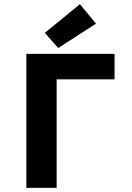

<svg xmlns="http://www.w3.org/2000/svg" viewBox="-20 -914 640 934"><path d="M108.2 0V-651.8H537.3V-528.2H255.6V0ZM263.2 -680.3 198.1 -754 368.8 -893.8 446.8 -798.9Z"/></svg>

Font: Source Code Pro ExtraLight
Style: Regular
Weight: 200
Monospace: yes
Designer: Paul D. Hunt, Teo Tuominen
Foundry: Adobe
Version: Version 1.026;hotconv 1.1.0;makeotfexe 2.6.0